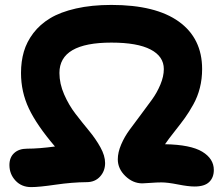

<svg xmlns="http://www.w3.org/2000/svg" viewBox="-20 -765 905 776"><path d="M106 -8.8Q66.9 -8.8 42.5 -35.2Q18.1 -61.5 18.1 -98.1Q18.1 -128.9 37.4 -146.5Q56.6 -164.1 89.8 -164.1Q137.2 -164.1 202.1 -172.9Q128.4 -259.3 96.7 -326.4Q64.9 -393.6 64.9 -470.2Q64.9 -516.6 76.4 -556.2Q87.9 -595.7 114.7 -631.1Q141.6 -666.5 182.9 -691.4Q224.1 -716.3 287.1 -730.7Q350.1 -745.1 430.2 -745.1Q609.4 -745.1 703.1 -677.5Q796.9 -609.9 796.9 -485.8Q796.9 -445.8 787.8 -409.9Q778.8 -374 761.2 -342.5Q743.7 -311 727.3 -288.3Q710.9 -265.6 685.5 -233.6Q660.2 -201.7 647 -182.1Q750.5 -180.2 797.4 -151.9Q844.2 -123.5 844.2 -78.1Q844.2 -47.4 825.4 -29.3Q806.6 -11.2 766.1 -11.2Q741.2 -11.2 699.2 -19.5Q657.2 -27.8 632.8 -27.8Q613.3 -27.8 589.4 -25.9Q565.4 -23.9 555.2 -23.9Q517.1 -23.9 486.6 -53.5Q456.1 -83 456.1 -121.1Q456.1 -148.9 469.7 -180.9Q483.4 -212.9 504.2 -241Q524.9 -269 549.1 -301.3Q573.2 -333.5 594 -362.1Q614.7 -390.6 628.4 -423.6Q642.1 -456.5 642.1 -485.8Q642.1 -537.1 588.6 -564.9Q535.2 -592.8 430.2 -592.8Q220.2 -592.8 220.2 -470.2Q220.2 -426.8 239.3 -383.3Q258.3 -339.8 285.4 -304.7Q312.5 -269.5 339.6 -236.8Q366.7 -204.1 385.7 -169.9Q404.8 -135.7 404.8 -106Q404.8 -73.7 384.3 -51.3Q363.8 -28.8 330.1 -28.8Q271.5 -28.3 204.8 -18.6Q138.2 -8.8 106 -8.8Z"/></svg>

Font: Shantell Sans Irregular Bouncy
Style: Bold
Weight: 700
Designer: Stephen Nixon, Anya Danilova, Shantell Martin
Foundry: Arrow Type
Version: Version 1.006;[9816181b4]